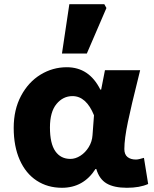

<svg xmlns="http://www.w3.org/2000/svg" viewBox="-20 -878 732 911"><path d="M45 -271Q45 -358 80 -423.5Q115 -489 172.5 -524Q230 -559 297 -559Q403 -559 456 -453H460L478 -545H645L634 -500Q604 -381 587 -300Q570 -219 570 -171Q570 -145 585 -133Q600 -121 625 -121Q637 -121 663 -129L683 -5Q643 13 582 13Q521 13 486 -7.5Q451 -28 437 -76H433Q376 13 274 13Q206 13 154 -21Q102 -55 73.5 -119.5Q45 -184 45 -271ZM419 -237 426 -331Q389 -422 324 -422Q279 -422 248 -384.5Q217 -347 217 -273Q217 -197 242.5 -160.5Q268 -124 314 -124Q338 -124 361.5 -139Q385 -154 401 -180Q417 -206 419 -237ZM309 -858H475L485 -840L392 -624H274Z"/></svg>

Font: Nebula Sans Bold
Style: Regular
Weight: 700
Designer: Paul D. Hunt for Adobe (as Source Sans)
Foundry: Nebula Entertainment & Broadcasting LLC
Version: Version 1.010